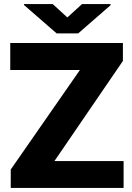

<svg xmlns="http://www.w3.org/2000/svg" viewBox="-20 -922 650 942"><path d="M586.4 -131.8V0H32.7V-90.3L372.1 -578.6H30.3V-710.9H583V-623L247.1 -131.8ZM238.8 -901.9 310.5 -836.4 382.3 -901.9H522.5V-896.5L363.8 -758.3H257.8L97.7 -897.5V-901.9Z"/></svg>

Font: Vazirmatn RD Black
Style: Regular
Weight: 900
Designer: Saber Rastikerdar
Foundry: Saber Rastikerdar
Version: Version 32.102